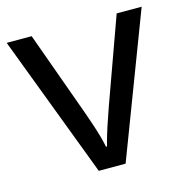

<svg xmlns="http://www.w3.org/2000/svg" viewBox="-85 -617 678 698"><g transform="rotate(-15 254.0 -268.0)"><path d="M203 0 0 -536H94L208 -220Q216 -198 225 -171Q234 -144 241 -119.5Q248 -95 251 -78H255Q259 -95 266.5 -120Q274 -145 283.5 -172Q293 -199 300 -220L414 -536H508L304 0Z"/></g></svg>

Font: Noto Sans Limbu
Style: Regular
Weight: 400
Designer: Monotype Design Team
Foundry: Monotype Imaging Inc.
Version: Version 2.004; ttfautohint (v1.8.4.7-5d5b)